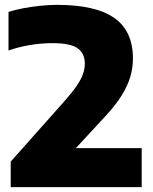

<svg xmlns="http://www.w3.org/2000/svg" viewBox="-20 -770 630 790"><path d="M24 0V-105L244.5 -353Q276 -388.5 294.8 -415.8Q313.5 -443 321.2 -465Q329 -487 329 -508Q329 -550.5 299.2 -571.5Q269.5 -592.5 195.5 -592.5Q147 -592.5 98.5 -583.8Q50 -575 15 -562V-721Q39 -729 72.8 -735.5Q106.5 -742 143.8 -746Q181 -750 214 -750Q373.5 -750 450.2 -696.2Q527 -642.5 527 -529Q527 -491.5 516.2 -454.5Q505.5 -417.5 481.2 -378.2Q457 -339 415.5 -294L245.5 -110L243 -160.5H563V0Z"/></svg>

Font: Encode Sans SemiExpanded ExtraBold
Style: Regular
Weight: 800
Width: 6
Designer: Multiple Designers
Foundry: Impallari Type
Version: Version 3.002